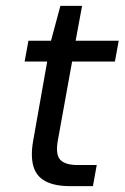

<svg xmlns="http://www.w3.org/2000/svg" viewBox="-20 -635 425 655"><path d="M219 0Q167 0 135.5 -16.5Q104 -33 94 -67.5Q84 -102 93 -154L141 -425H64L77 -496H154L186 -615H260L238 -496H385L372 -425H226L177 -154Q169 -107 186 -89.5Q203 -72 245 -72H310L297 0Z"/></svg>

Font: DM Sans 24pt
Style: Italic
Weight: 400
Italic angle: -10°
Designer: Colophon Foundry, Jonny Pinhorn
Foundry: Colophon Foundry
Version: Version 4.004;gftools[0.9.30]